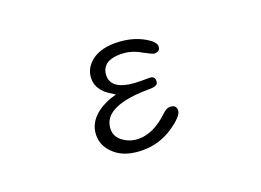

<svg xmlns="http://www.w3.org/2000/svg" viewBox="-79 -660 1158 853"><g transform="rotate(-20 500.0 -233.5)"><path d="M615.2 -32.2Q677.7 -75.2 677.7 -100.6Q677.7 -114.3 670.9 -121.1Q664.1 -127.9 646.5 -127.9Q631.8 -127.9 612.3 -109.4Q542 -42 471.7 -42Q427.7 -42 393.6 -69.3Q367.2 -90.8 367.2 -123Q367.2 -159.2 391.6 -183.6Q441.4 -233.4 592.8 -233.4Q618.2 -233.4 627 -242.2Q631.8 -247.1 631.8 -257.8Q631.8 -268.6 626 -274.4Q620.1 -280.3 605.5 -280.3H565.4Q443.4 -280.3 431.6 -341.8Q430.7 -348.6 430.7 -354.5Q430.7 -382.8 448.2 -400.4Q470.7 -422.9 521.5 -422.9Q572.3 -422.9 616.2 -396.5Q654.3 -376 664.1 -374Q680.7 -374 687.5 -380.9Q693.4 -386.7 693.4 -400.4Q693.4 -411.1 675.8 -427.7Q611.3 -477.5 514.6 -477.5Q435.5 -477.5 393.6 -435.5Q363.3 -405.3 363.3 -364.3Q363.3 -309.6 423.8 -273.4L442.4 -261.7L413.1 -252.9Q297.9 -208 297.9 -119.1Q297.9 -67.4 342.8 -28.3Q388.7 11.7 471.7 11.7Q549.8 11.7 615.2 -32.2Z"/></g></svg>

Font: FakePearl
Style: ExtraLight
Weight: 300
Version: Version 1.2